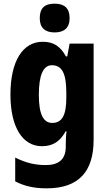

<svg xmlns="http://www.w3.org/2000/svg" viewBox="-20 -788 589 1048"><path d="M278 -768C225 -768 197 -745 197 -689C197 -635 227 -611 278 -611C329 -611 360 -635 360 -689C360 -744 331 -768 278 -768ZM213 -560C104 -560 37 -454 37 -272C37 -94 103 10 209 10C271 10 309 -18 338 -71H343C340 -48 339 -17 339 4V13C339 84 298 113 230 113C171 113 121 101 63 72V202C113 228 166 240 235 240C412 240 491 146 491 -25V-550H360L347 -480H340C309 -536 272 -560 213 -560ZM263 -432C320 -432 342 -385 342 -280V-254C342 -160 319 -117 265 -117C216 -117 192 -166 192 -270C192 -378 216 -432 263 -432Z"/></svg>

Font: Noto Sans Myanmar UI Condensed ExtraBold
Style: Regular
Weight: 800
Width: 3
Designer: Monotype Design Team
Foundry: Monotype Imaging Inc.
Version: Version 2.103